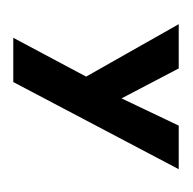

<svg xmlns="http://www.w3.org/2000/svg" viewBox="-20 -182 283 282"><g transform="rotate(90 121.0 -40.5)"><path d="M164 -162 124 -78 80 -162H15L92 -26L35 81H100L228 -162Z"/></g></svg>

Font: Hussar Tani
Style: Dwa
Weight: 700
Foundry: Cannot Into Space Fonts
Version: Version 0.92